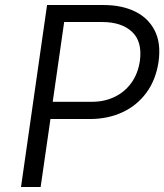

<svg xmlns="http://www.w3.org/2000/svg" viewBox="-20 -743 653 763"><path d="M63.5 0 167 -723H392Q464 -723 516.8 -697.2Q569.5 -671.5 595 -621.2Q620.5 -571 610 -497Q599 -424.5 561.2 -373.8Q523.5 -323 465.8 -296.5Q408 -270 337 -270H180.5L141.5 0ZM189.5 -338.5H346Q395 -338.5 435.5 -358Q476 -377.5 502.2 -414Q528.5 -450.5 536 -501.5Q546 -578.5 504.2 -617Q462.5 -655.5 386 -655.5H235Z"/></svg>

Font: Public Sans Thin Light
Style: Italic
Weight: 300
Italic angle: -8°
Version: Version 2.001